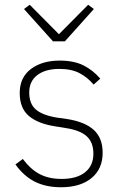

<svg xmlns="http://www.w3.org/2000/svg" viewBox="-20 -776 510 808"><path d="M45 -84 76 -107Q109 -63 147.5 -43Q186 -23 239 -23Q303 -23 338 -51Q373 -79 373 -129Q373 -177 345 -202.5Q317 -228 257 -237L214 -244Q141 -255 102 -287.5Q63 -320 63 -385Q63 -450 110 -485.5Q157 -521 231 -521Q291 -521 331 -501Q371 -481 402 -445L374 -420Q349 -450 315 -468Q281 -486 230 -486Q171 -486 137 -460Q103 -434 103 -387Q103 -339 131 -315Q159 -291 220 -281L263 -275Q338 -263 375 -229Q412 -195 412 -133Q412 -65 365 -26.5Q318 12 237 12Q173 12 126.5 -11.5Q80 -35 45 -84ZM253 -602H203L81 -738L105 -756L228 -632L351 -756L375 -738Z"/></svg>

Font: Anuphan ExtraLight
Style: Regular
Weight: 200
Designer: Cadson Demak
Version: Version 3.001